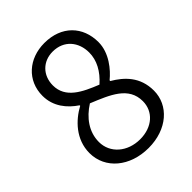

<svg xmlns="http://www.w3.org/2000/svg" viewBox="-215 -854 979 979"><g transform="rotate(-45 274.5 -364.5)"><path d="M277 13C412 13 503 -70 503 -175C503 -275 443 -330 380 -367V-372C422 -406 478 -472 478 -550C478 -662 403 -742 279 -742C167 -742 82 -668 82 -558C82 -481 128 -426 182 -390V-386C115 -350 45 -281 45 -182C45 -69 143 13 277 13ZM328 -393C240 -428 157 -467 157 -558C157 -631 208 -681 278 -681C360 -681 407 -621 407 -546C407 -490 379 -438 328 -393ZM278 -49C187 -49 119 -108 119 -188C119 -261 163 -320 226 -360C331 -317 425 -280 425 -177C425 -103 366 -49 278 -49Z"/></g></svg>

Font: ChiuKong Gothic CL Normal
Style: Regular
Weight: 350
Designer: Ryoko NISHIZUKA 西塚涼子 (kana, bopomofo & ideographs); Paul D. Hunt (Latin, Greek & Cyrillic); Sandoll Communications 산돌커뮤니
Foundry: Adobe
Version: Version 1.300